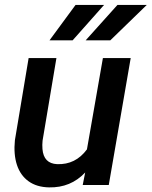

<svg xmlns="http://www.w3.org/2000/svg" viewBox="-20 -770 631 799"><path d="M334.5 -52.2Q274.4 11.7 184.1 9.8Q132.8 8.8 98.9 -15.6Q64.9 -40 50.5 -83.7Q36.1 -127.4 42 -186.5L99.1 -528.3H214.8L157.2 -185.1Q155.3 -167 156.7 -149.9Q161.6 -89.4 217.8 -86.9Q294.4 -84 341.8 -148.4L408.2 -528.3H523.9L432.6 0H324.2ZM468.8 -749.5H590.8L439 -602.1H336.4ZM294.4 -749.5H413.1L282.2 -602.1H186Z"/></svg>

Font: Roboto Medium
Style: Italic
Weight: 500
Italic angle: -12°
Designer: Google
Version: Version 2.134; 2016